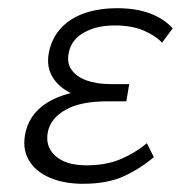

<svg xmlns="http://www.w3.org/2000/svg" viewBox="-20 -440 449 468"><path d="M182 8Q136 8 101 -7Q66 -22 49.5 -51Q33 -80 43 -121Q56 -171 108 -197Q160 -223 242 -223L239 -196Q192 -196 157.5 -211Q123 -226 107 -254Q91 -282 101 -320Q109 -351 130.5 -373.5Q152 -396 186.5 -408Q221 -420 266 -420Q311 -420 345 -407.5Q379 -395 401 -371L375 -336Q358 -354 329 -366Q300 -378 260 -378Q215 -378 184.5 -360.5Q154 -343 148 -313Q142 -288 154 -270.5Q166 -253 191 -244Q216 -235 249 -235H295L288 -193H242Q176 -193 140 -172.5Q104 -152 97 -120Q89 -84 114.5 -60.5Q140 -37 191 -37Q239 -37 275 -52.5Q311 -68 338 -91L355 -57Q322 -29 282 -10.5Q242 8 182 8Z"/></svg>

Font: Ysabeau Infant Light
Style: Italic
Weight: 300
Italic angle: -12°
Designer: Christian Thalmann (Catharsis Fonts)
Version: Version 2.001;gftools[0.9.30]; featfreeze: ss01,ss02,lnum